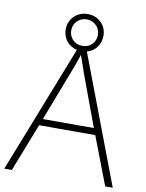

<svg xmlns="http://www.w3.org/2000/svg" viewBox="-96 -960 782 1027"><g transform="rotate(10 295.0 -446.0)"><path d="M548 0H589L326 -694C369 -705 399 -742 399 -792C399 -849 354 -892 297 -892C240 -892 194 -850 194 -791C194 -739 228 -703 272 -693L0 0H41L143 -261H448ZM297 -719C254 -719 224 -751 224 -791C224 -832 256 -863 297 -863C336 -863 369 -832 369 -791C369 -751 340 -719 297 -719ZM330 -578 434 -297H157L265 -578C275 -604 288 -638 298 -670C310 -636 323 -600 330 -578Z"/></g></svg>

Font: Noto Sans Gurmukhi UI ExtraLight
Style: Regular
Weight: 200
Designer: Jelle Bosma - Monotype Design Team
Foundry: Monotype Imaging Inc.
Version: Version 2.004